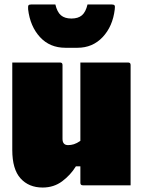

<svg xmlns="http://www.w3.org/2000/svg" viewBox="-20 -830 640 860"><path d="M249 -550Q260 -550 260 -539V-208Q260 -180 285 -180Q298 -180 311 -184Q324 -188 340 -199V-550H554Q565 -550 565 -539V0H351Q340 0 340 -11V-85H320Q296 -46 258.5 -18Q221 10 171 10Q109 10 72 -31Q35 -72 35 -158V-550ZM300 -747Q330 -747 347 -761.5Q364 -776 372 -810H480Q490 -810 493 -806Q496 -802 494 -788Q485 -712 440 -664Q395 -616 327 -616H273Q203 -616 159 -664Q115 -712 106 -788Q105 -802 107.5 -806Q110 -810 120 -810H228Q236 -776 253 -761.5Q270 -747 300 -747Z"/></svg>

Font: Recursive Mn Lnr St XBk
Style: Regular
Weight: 1000
Monospace: yes
Version: Version 1.079;hotconv 1.0.112;makeotfexe 2.5.65598; ttfautoh